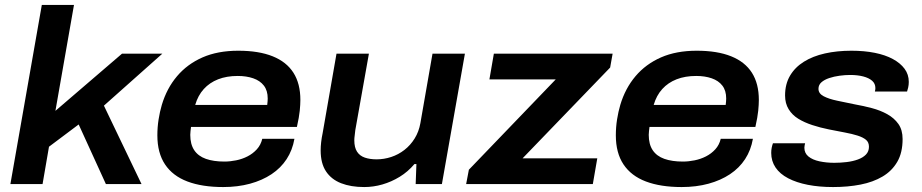

<svg xmlns="http://www.w3.org/2000/svg" viewBox="-20 -744 3728 776"><path d="M22 0 149 -724H279L204 -296L473 -527H636L400 -317L552 0H408L298 -241L178 -151L152 0Z M882 12Q797 12 737.5 -10.5Q678 -33 647 -79.5Q616 -126 616 -197Q616 -230 621 -261.5Q626 -293 634 -320Q654 -387 695.5 -436Q737 -485 798.5 -512Q860 -539 943 -539Q1026 -539 1082 -516.5Q1138 -494 1166 -450Q1194 -406 1194 -340Q1194 -322 1191.5 -296.5Q1189 -271 1180 -231H752Q751 -222 750 -214Q749 -206 749 -199Q749 -161 765 -137Q781 -113 812 -102Q843 -91 887 -91Q910 -91 934.5 -96Q959 -101 980.5 -112Q1002 -123 1018 -140.5Q1034 -158 1040 -183H1170Q1162 -137 1138.5 -101Q1115 -65 1077.5 -40Q1040 -15 990.5 -1.5Q941 12 882 12ZM769 -320H1060Q1061 -328 1061.5 -334.5Q1062 -341 1062 -346Q1062 -378 1046.5 -398Q1031 -418 1003.5 -427.5Q976 -437 941 -437Q896 -437 861.5 -423.5Q827 -410 803.5 -384Q780 -358 769 -320Z M1452 12Q1398 12 1358.5 -3.5Q1319 -19 1297.5 -51.5Q1276 -84 1276 -136Q1276 -152 1278 -169.5Q1280 -187 1284 -206L1340 -527H1471L1416 -218Q1415 -206 1413.5 -196Q1412 -186 1412 -177Q1412 -148 1423 -131Q1434 -114 1454.5 -107Q1475 -100 1502 -100Q1532 -100 1561 -109.5Q1590 -119 1614.5 -138Q1639 -157 1656 -184.5Q1673 -212 1679 -246L1728 -527H1859L1766 0H1660L1663 -81H1655Q1629 -50 1595.5 -29.5Q1562 -9 1525.5 1.5Q1489 12 1452 12Z M1864 0 1875 -58 2226 -423H1958L1976 -527H2456L2446 -471L2092 -104H2394L2376 0Z M2735 12Q2650 12 2590.5 -10.5Q2531 -33 2500 -79.5Q2469 -126 2469 -197Q2469 -230 2474 -261.5Q2479 -293 2487 -320Q2507 -387 2548.5 -436Q2590 -485 2651.5 -512Q2713 -539 2796 -539Q2879 -539 2935 -516.5Q2991 -494 3019 -450Q3047 -406 3047 -340Q3047 -322 3044.5 -296.5Q3042 -271 3033 -231H2605Q2604 -222 2603 -214Q2602 -206 2602 -199Q2602 -161 2618 -137Q2634 -113 2665 -102Q2696 -91 2740 -91Q2763 -91 2787.5 -96Q2812 -101 2833.5 -112Q2855 -123 2871 -140.5Q2887 -158 2893 -183H3023Q3015 -137 2991.5 -101Q2968 -65 2930.5 -40Q2893 -15 2843.5 -1.5Q2794 12 2735 12ZM2622 -320H2913Q2914 -328 2914.5 -334.5Q2915 -341 2915 -346Q2915 -378 2899.5 -398Q2884 -418 2856.5 -427.5Q2829 -437 2794 -437Q2749 -437 2714.5 -423.5Q2680 -410 2656.5 -384Q2633 -358 2622 -320Z M3347 12Q3291 12 3245 3Q3199 -6 3165.5 -23.5Q3132 -41 3114.5 -67Q3097 -93 3097 -126Q3097 -137 3099 -147Q3101 -157 3104 -165H3234Q3233 -161 3232 -156Q3231 -151 3231 -147Q3231 -125 3247.5 -111.5Q3264 -98 3292 -92Q3320 -86 3352 -86Q3377 -86 3402 -89Q3427 -92 3447.5 -99.5Q3468 -107 3480 -119.5Q3492 -132 3492 -151Q3492 -169 3480 -179Q3468 -189 3446 -196Q3424 -203 3394.5 -208.5Q3365 -214 3330 -221Q3295 -228 3263 -238.5Q3231 -249 3206.5 -264Q3182 -279 3167.5 -302.5Q3153 -326 3153 -358Q3153 -404 3173 -438Q3193 -472 3229 -494.5Q3265 -517 3314 -528Q3363 -539 3421 -539Q3473 -539 3515.5 -530.5Q3558 -522 3588.5 -505.5Q3619 -489 3636 -466Q3653 -443 3653 -413Q3653 -401 3650.5 -390Q3648 -379 3646 -374H3516Q3517 -378 3517.5 -381.5Q3518 -385 3518 -388Q3518 -406 3505 -417.5Q3492 -429 3469 -435Q3446 -441 3416 -441Q3396 -441 3373.5 -438Q3351 -435 3331.5 -428.5Q3312 -422 3300 -411.5Q3288 -401 3288 -385Q3288 -366 3309 -355Q3330 -344 3363.5 -337Q3397 -330 3436 -322Q3470 -316 3504 -307Q3538 -298 3566 -282.5Q3594 -267 3611 -243Q3628 -219 3628 -182Q3628 -127 3606.5 -90Q3585 -53 3547 -30.5Q3509 -8 3458 2Q3407 12 3347 12Z"/></svg>

Font: Archivo SemiExpanded SemiBold
Style: Italic
Weight: 600
Width: 6
Italic angle: -10°
Designer: Hector Gatti
Foundry: Omnibus-Type
Version: Version 2.001